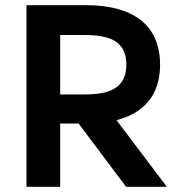

<svg xmlns="http://www.w3.org/2000/svg" viewBox="-20 -720 689 740"><path d="M82 0H212V-244H283L466 0H623L429 -257C535 -284 597 -354 597 -471C597 -626 489 -700 313 -700H82ZM308 -356H212V-585H308C412 -585 467 -555 467 -471C467 -387 412 -356 308 -356Z"/></svg>

Font: Chess Sans SemiBold
Style: Regular
Weight: 600
Designer: Wolf Bōese
Foundry: Wolf Bōese
Version: Version 7.223;Glyphs 3.3 (3306)